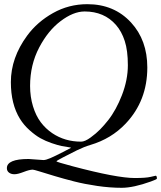

<svg xmlns="http://www.w3.org/2000/svg" viewBox="-20 -698 771 919"><path d="M725.1 143.1Q731 143.1 731 157Q731 160.4 701.7 170.9Q618.4 200.9 562.4 200.9Q506.3 200.9 445.4 192Q384.5 183.1 334.5 170.3Q284.4 157.5 241.8 144.7Q199.2 131.8 170.4 122.9Q141.6 114 136.7 114Q121.6 114 93.3 125Q64.9 136 49.2 136Q33.4 136 23.2 128.3Q12.9 120.6 12.9 106.9Q12.9 63 116.9 63L188 68.1Q199.7 68.1 221.7 58.6Q243.7 49.1 281.7 29.5Q319.8 10 320.1 9.5Q320.1 8.1 306.4 6.2Q292.7 4.4 275 0.9Q257.3 -2.7 227.5 -12.8Q197.8 -22.9 173.3 -36.6Q148.9 -50.3 121.6 -74.7Q94.2 -99.1 75.4 -129.4Q32 -199.7 32 -304.9Q32 -421.4 110.1 -527.6Q158.4 -593.3 233.9 -635.6Q309.3 -678 397.9 -678Q526.6 -678 607.4 -590.1Q685.1 -505.6 685.1 -375Q685.1 -215.6 581.5 -106.4Q512.7 -33.7 412.6 -4.2Q382.1 4.9 347.9 21.6Q313.7 38.3 281.9 55.1Q250 71.8 250 74.2Q249.8 77.1 327.9 97.9Q539.6 154.1 625 154.1Q678 154.1 700.9 148.6Q723.9 143.1 725.1 143.1ZM124 -286.6Q124 -234.9 137.9 -189.2Q151.9 -143.6 175.3 -112.7Q198.7 -81.8 230.2 -60.5Q290.3 -20 367.9 -20Q386.5 -20 413.5 -39.7Q440.4 -59.3 459.6 -79Q478.8 -98.6 497.7 -122.6Q516.6 -146.5 533.6 -177.5Q550.5 -208.5 563.5 -242.2Q592 -315.7 592 -385.9Q592 -456.1 577.1 -501.8Q562.3 -547.6 535.2 -578.6Q478.8 -643.1 385 -643.1Q330.8 -643.1 269.5 -596.4Q210 -551.3 167.7 -470.9Q124 -387.7 124 -286.6Z"/></svg>

Font: Fanwood Text
Style: Italic
Weight: 400
Italic angle: -9°
Version: Version 1.101